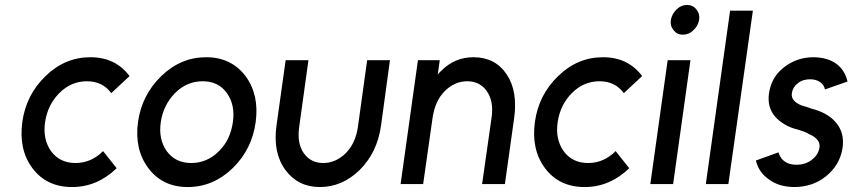

<svg xmlns="http://www.w3.org/2000/svg" viewBox="-20 -743 3441 775"><path d="M345 -512Q242 -512 164 -436Q85 -360 70 -250Q55 -139 111 -64Q168 12 271 12Q372 12 451 -64L396 -133Q348 -85 285 -85Q221 -85 186 -133Q152 -181 162 -250Q172 -319 219 -367Q267 -415 331 -415Q394 -415 429 -367L503 -436Q446 -512 345 -512Z M798 -415Q862 -415 896 -367Q930 -319 920 -250Q915 -215 901.5 -186Q888 -157 864 -133Q816 -85 752 -85Q688 -85 653 -133Q619 -181 629 -250Q634 -285 648.5 -314Q663 -343 686 -367Q734 -415 798 -415ZM812 -512Q710 -512 631 -436Q552 -359 537 -250Q522 -140 579 -64Q636 12 738 12Q840 12 919 -64Q997 -140 1012 -250Q1027 -360 971 -436Q913 -512 812 -512Z M1133 -500 1096 -236Q1081 -126 1132 -57Q1183 12 1271 12Q1361 12 1432 -57Q1503 -128 1518 -236L1554 -500H1462L1425 -233Q1416 -166 1376 -125Q1335 -85 1285 -85Q1234 -85 1206 -125Q1178 -165 1188 -233L1225 -500Z M2018 0 2055 -264Q2063 -319 2055.5 -364Q2048 -409 2025 -443Q1979 -512 1891 -512Q1815 -512 1761 -457Q1757 -454 1754 -450.5Q1751 -447 1747 -442L1755 -500H1667L1597 0H1688L1726 -267Q1736 -336 1775 -375Q1815 -415 1866 -415Q1917 -415 1945 -375Q1974 -334 1964 -267L1926 0Z M2414 -512Q2311 -512 2233 -436Q2154 -360 2139 -250Q2124 -139 2180 -64Q2237 12 2340 12Q2441 12 2520 -64L2465 -133Q2417 -85 2354 -85Q2290 -85 2255 -133Q2221 -181 2231 -250Q2241 -319 2288 -367Q2336 -415 2400 -415Q2463 -415 2498 -367L2572 -436Q2515 -512 2414 -512Z M2605 0H2697L2767 -500H2675ZM2802 -663Q2806 -686 2791 -705Q2777 -723 2753 -723Q2729 -723 2711 -705Q2692 -686 2688 -663Q2684 -639 2699 -621Q2713 -603 2736 -603Q2761 -603 2779 -621Q2798 -639 2802 -663Z M2927 -700 2829 0H2920L3019 -700Z M3401 -414Q3390 -461 3355 -486Q3319 -512 3261 -512Q3195 -511 3144 -471Q3093 -431 3084 -366Q3076 -310 3109 -272Q3125 -254 3148 -240.5Q3171 -227 3200 -220Q3213 -216 3224.5 -212Q3236 -208 3245 -202Q3292 -182 3288 -149Q3284 -119 3258 -99Q3232 -78 3195 -78Q3138 -78 3122 -128L3031 -95Q3043 -46 3086 -17Q3125 11 3185 12Q3258 12 3311 -29Q3370 -75 3381 -146Q3390 -210 3351 -252Q3320 -288 3254 -305Q3244 -309 3234 -312Q3224 -315 3214 -318Q3173 -335 3176 -365Q3179 -390 3199 -406Q3219 -423 3250 -423Q3273 -423 3290 -412Q3306 -401 3310 -382Z"/></svg>

Font: Unageo
Style: Medium-Italic
Weight: 500
Designer: Richard Sepsi
Foundry: Richard Sepsi
Version: Version 2.000